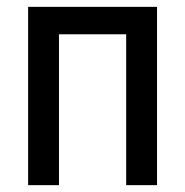

<svg xmlns="http://www.w3.org/2000/svg" viewBox="-20 -540 540 560"><path d="M62 0V-520H438V0H348V-440H152V0Z"/></svg>

Font: Iosevka Term Curly Medium
Style: Regular
Weight: 500
Designer: Belleve Invis
Foundry: Belleve Invis
Version: Version 32.3.0